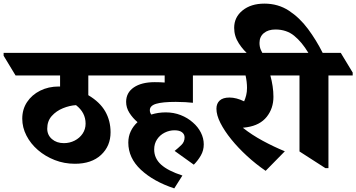

<svg xmlns="http://www.w3.org/2000/svg" viewBox="-94 -919 1969 1061"><path d="M320 -14Q261 -14 208.5 -34.5Q156 -55 115.5 -90Q75 -125 52 -170Q29 -215 29 -263Q29 -315 55.5 -355Q82 -395 128 -418Q174 -441 231 -441Q234 -441 238 -441V-502H-8L-74 -611V-627H558L624 -518V-502H394V-393Q458 -355 487.5 -303.5Q517 -252 517 -188Q517 -112 464.5 -63Q412 -14 320 -14ZM167 -208Q167 -173 193 -150.5Q219 -128 259 -128Q291 -128 318.5 -142Q346 -156 362.5 -180.5Q379 -205 379 -236Q379 -297 326 -338Q291 -336 254 -321Q217 -306 192 -278Q167 -250 167 -208Z M869 122Q754 84 684.5 19Q615 -46 615 -131Q615 -165 628.5 -193.5Q642 -222 666 -244Q639 -267 621 -295.5Q603 -324 603 -356Q603 -407 645.5 -436Q688 -465 761 -465Q776 -465 789.5 -464.5Q803 -464 816 -463V-502H541L475 -611V-627H1069L1135 -518V-502H972V-351Q954 -353 930 -354.5Q906 -356 877 -356Q804 -356 769 -345.5Q734 -335 734 -310Q734 -297 742 -286Q780 -298 822 -298Q866 -298 904.5 -283Q943 -268 972 -242Q1000 -218 1016 -186.5Q1032 -155 1032 -121Q1032 -88 1016 -60Q1000 -32 977 -9L871 -85Q891 -101 908.5 -118Q926 -135 926 -160Q926 -177 912 -188Q898 -199 870 -199Q842 -199 816 -186Q790 -173 774 -149Q758 -125 758 -93Q758 -44 796 -9.5Q834 25 914 51Z M1374 25Q1320 -12 1271 -57Q1222 -102 1184 -149Q1146 -196 1124 -239.5Q1102 -283 1102 -318Q1102 -347 1120 -363.5Q1138 -380 1174 -380Q1212 -380 1255 -359Q1262 -375 1266.5 -393Q1271 -411 1271 -433Q1271 -466 1263 -502H1053L987 -611V-627H1509L1575 -518V-502H1400Q1408 -473 1412.5 -443Q1417 -413 1417 -384Q1417 -320 1380 -273.5Q1343 -227 1271 -216Q1257 -214 1248 -213Q1297 -174 1358 -141Q1419 -108 1480 -83Z M1704 10 1561 -82V-502H1493L1427 -611V-627H1610Q1574 -687 1531.5 -721.5Q1489 -756 1428 -756Q1388 -756 1364 -736Q1340 -716 1340 -682Q1340 -660 1347.5 -643Q1355 -626 1365 -612H1286Q1252 -639 1226 -679Q1200 -719 1200 -765Q1200 -824 1246.5 -861.5Q1293 -899 1367 -899Q1443 -899 1502.5 -860Q1562 -821 1608 -759Q1654 -697 1689 -627H1789L1855 -518V-502H1721V10Z"/></svg>

Font: Noto Serif Devanagari Black
Style: Regular
Weight: 900
Designer: Universal Thirst, Indian Type Foundry and the Monotype Design Team
Foundry: Monotype Imaging Inc.
Version: Version 2.004; ttfautohint (v1.8.4.7-5d5b)